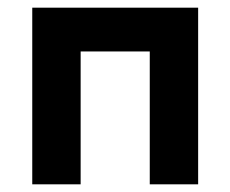

<svg xmlns="http://www.w3.org/2000/svg" viewBox="-20 -480 600 500"><path d="M496 0H370V-346H190V0H64V-460H496Z"/></svg>

Font: Venryn Sans SemiBold
Style: Regular
Weight: 600
Designer: Owen Earl, indestructible type* (font) & Cristiano Sobral (main changes)
Version: Version 3.60;October 28, 2020;FontCreator 13.0.0.2681 64-bit